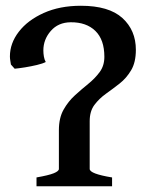

<svg xmlns="http://www.w3.org/2000/svg" viewBox="-20 -650 519 670"><path d="M107.4 0V-30.8Q149.4 -38.1 167.5 -45.4Q185.5 -52.7 185.5 -60.5V-195.8Q185.5 -238.3 201.7 -267.1Q217.8 -295.9 241.5 -317.4Q265.1 -338.9 288.6 -357.9Q312 -377 328.1 -398.9Q344.2 -420.9 344.2 -451.7Q344.2 -511.7 312.7 -542.2Q281.2 -572.8 226.6 -572.3Q183.1 -571.8 157.2 -542Q131.3 -512.2 131.3 -474.1Q131.3 -463.4 133.1 -452.9Q134.8 -442.4 139.6 -433.6Q129.4 -428.2 109.1 -423.3Q88.9 -418.5 67.4 -415Q45.9 -411.6 31.2 -410.2L18.1 -424.8Q17.6 -428.7 16.1 -437.3Q14.6 -445.8 14.6 -453.1Q14.6 -499 45.7 -539.3Q76.7 -579.6 132.6 -604.7Q188.5 -629.9 262.2 -629.9Q359.9 -629.9 407 -587.2Q454.1 -544.4 454.1 -476.1Q454.1 -432.6 437.7 -405Q421.4 -377.4 397.5 -358.6Q373.5 -339.8 349.6 -322.8Q325.7 -305.7 309.3 -283.7Q293 -261.7 293 -227.1V-60.5Q293 -43.5 371.1 -30.8V0Z"/></svg>

Font: David Libre Medium
Style: Regular
Weight: 500
Designer: Ismar David, J. Victor Gaultney, Annie Olsen and Meir Sadan
Foundry: Monotype Imaging Inc. & SIL International
Version: Version 1.100; ttfautohint (v1.8.4.7-5d5b)